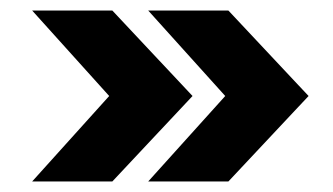

<svg xmlns="http://www.w3.org/2000/svg" viewBox="-20 -435 631 364"><path d="M193 -91H41L187 -253L41 -415H193L345 -253ZM565 -253 413 -91H261L407 -253L261 -415H413Z"/></svg>

Font: Hind Jalandhar
Style: Bold
Weight: 700
Designer: Namrata Goyal
Foundry: Indian Type Foundry
Version: Version 0.702;PS 1.0;hotconv 1.0.81;makeotf.lib2.5.63406